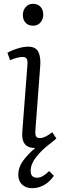

<svg xmlns="http://www.w3.org/2000/svg" viewBox="-20 -764 330 1008"><path d="M100 -685Q100 -710 115 -727Q130 -744 154 -744Q178 -744 192.5 -728.5Q207 -713 207 -687Q207 -663 192.5 -646Q178 -629 153 -629Q129 -629 114.5 -644.5Q100 -660 100 -685ZM97 -72 124 -423Q126 -445 120.5 -455Q115 -465 99 -465Q73 -465 33 -448L19 -487Q41 -500 72.5 -509.5Q104 -519 127 -519Q168 -519 181.5 -491.5Q195 -464 191 -415L166 -83Q164 -58 169 -48.5Q174 -39 189 -39Q202 -39 217.5 -46Q233 -53 254 -70L276 -37Q256 -19 233 -2Q195 28 168 63Q141 98 141 133Q141 169 174 169Q191 169 206.5 159.5Q222 150 238 134L263 159Q240 192 210.5 208Q181 224 149 224Q116 224 96 205Q76 186 76 153Q76 114 101.5 79.5Q127 45 165 13Q90 14 97 -72Z"/></svg>

Font: Literata 12pt Light
Style: Italic
Weight: 300
Italic angle: -2°
Designer: Latin by Veronika Burian and Jose Scaglione. Greek by Irene Vlachou. Cyrillic by Vera Evstafieva
Foundry: TypeTogether
Version: Version 3.002